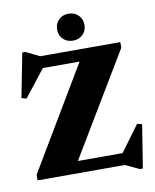

<svg xmlns="http://www.w3.org/2000/svg" viewBox="-98 -954 859 1064"><g transform="rotate(-10 332.0 -422.0)"><path d="M617 -675V-643.5L249.5 -31L146 -67H522.5L630 -213L657 -206L618.5 36.5H601L524 0H32.5V-31.5L397.5 -644L527.5 -608H169.5L51 -457L23.5 -465L72 -712.5H89.5L166.5 -675ZM361 -728.5Q327 -728.5 305.5 -750Q284 -771.5 284 -803.5Q284 -836.5 305.5 -858.2Q327 -880 361 -880Q395 -880 416.5 -858.2Q438 -836.5 438 -803.5Q438 -771.5 416.5 -750Q395 -728.5 361 -728.5Z"/></g></svg>

Font: Newsreader 24pt ExtraBold
Style: Regular
Weight: 800
Designer: Hugues Gentile
Foundry: Production Type
Version: Version 1.003